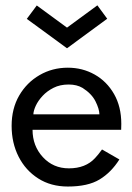

<svg xmlns="http://www.w3.org/2000/svg" viewBox="-20 -670 484 702"><path d="M228 12Q166 12 119.8 -17.5Q73.5 -47 48 -97.2Q22.5 -147.5 22.5 -210Q22.5 -273 50.2 -320.8Q78 -368.5 124.8 -395.5Q171.5 -422.5 228 -422.5Q281.5 -422.5 326 -397.5Q370.5 -372.5 397 -326.2Q423.5 -280 423.5 -217Q423.5 -206 423 -195.5H99Q99 -136.5 136.8 -95.5Q174.5 -54.5 232 -54.5Q293 -54.5 327.5 -92Q339 -104 353 -123.5L416.5 -87Q386.5 -39.5 344 -13.8Q301.5 12 228 12ZM343.5 -252Q343 -272 329 -299.8Q315 -327.5 282 -348.5Q261 -361 231 -361Q199.5 -361 175.8 -349Q152 -337 135.8 -319.5Q119.5 -302 111 -283.8Q102.5 -265.5 102 -252ZM225 -493.5 78 -601 114.5 -650 225 -569 336 -650.5 372 -601.5Z"/></svg>

Font: Lucymar Sans
Style: Regular
Weight: 400
Foundry: The League of Moveable Type (original font) / Main changes by Cristiano Sobral with portions from Mirco Monsees
Version: Version 2.001;August 30, 2020;FontCreator 13.0.0.2681 64-bit